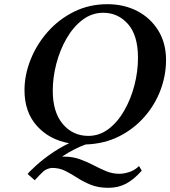

<svg xmlns="http://www.w3.org/2000/svg" viewBox="-20 -678 813 917"><path d="M134 130Q167 97 213.5 63.5Q260 30 310 6Q215 -11 156 -77Q97 -143 97 -247Q97 -320 126 -393Q155 -466 208 -526Q261 -586 333.5 -622Q406 -658 493 -658Q572 -658 635 -625.5Q698 -593 735.5 -533Q773 -473 773 -391Q773 -318 746.5 -247.5Q720 -177 669.5 -119.5Q619 -62 548.5 -26.5Q478 9 389 12Q366 20 337 34.5Q308 49 276 70Q281 70 286 70Q327 70 361.5 82.5Q396 95 426.5 111Q457 127 487 139.5Q517 152 550 152Q572 152 598 143.5Q624 135 644 115L657 137Q620 179 582.5 199Q545 219 498 219Q449 219 413.5 204.5Q378 190 349.5 171.5Q321 153 292.5 138.5Q264 124 229 124Q223 124 212.5 127Q202 130 190 138Q167 159 146 183L112 153Q121 141 134 130ZM473 -617Q419 -617 374.5 -583.5Q330 -550 298 -494.5Q266 -439 249 -373.5Q232 -308 232 -245Q232 -142 280 -85.5Q328 -29 402 -29Q455 -29 498.5 -62Q542 -95 573.5 -150Q605 -205 622 -270.5Q639 -336 639 -402Q639 -509 591.5 -563Q544 -617 473 -617Z"/></svg>

Font: Libertinus Serif SemiBold
Style: Italic
Weight: 600
Italic angle: -11.5°
Designer: Philipp H. Poll, Khaled Hosny
Foundry: Caleb Maclennan
Version: Version 7.051;RELEASE